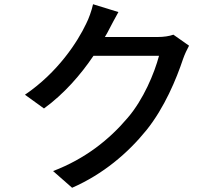

<svg xmlns="http://www.w3.org/2000/svg" viewBox="-20 -841 1040 908"><path d="M800 -677C781 -670 754 -666 725 -666H476C484 -679 491 -692 497 -704C507 -722 522 -753 540 -784L420 -821C414 -792 399 -751 388 -730C347 -643 254 -499 98 -393L188 -328C283 -397 362 -488 422 -577H732C710 -494 658 -370 584 -284C497 -181 383 -90 231 -32L321 47C467 -17 584 -116 673 -226C758 -332 814 -467 846 -563C853 -583 865 -609 874 -625Z"/></svg>

Font: Noto Sans Japanese Medium
Style: Regular
Weight: 500
Designer: Ryoko NISHIZUKA (kana & ideographs); Paul D. Hunt (Latin, Greek & Cyrillic); Wenlong ZHANG (bopomofo); Sandoll Communica
Foundry: Adobe Systems Incorporated
Version: Version 1.000;PS 1;hotconv 1.0.78;makeotf.lib2.5.61930